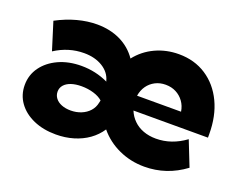

<svg xmlns="http://www.w3.org/2000/svg" viewBox="-86 -658 1050 829"><g transform="rotate(20 439.0 -244.0)"><path d="M820.8 -52.7Q736.8 9.8 634.8 9.8Q572.3 9.8 517.6 -15.1Q462.9 -40 425.8 -85Q406.2 -55.2 376.5 -33.9Q346.7 -12.7 309.1 -1.5Q271.5 9.8 228.5 9.8Q170.4 9.8 125.5 -10Q80.6 -29.8 55.2 -64.9Q29.8 -100.1 29.8 -145.5Q29.8 -191.9 56.2 -228.3Q82.5 -264.6 128.4 -285.6Q174.3 -306.6 232.9 -306.6Q298.3 -306.6 356 -279.3L354.5 -283.2Q344.7 -319.3 309.6 -340.8Q274.4 -362.3 224.6 -362.3Q153.3 -362.3 90.8 -321.8L51.3 -448.2Q98.1 -473.1 144.8 -485.6Q191.4 -498 234.9 -498Q294.9 -498 342.5 -475.1Q390.1 -452.1 419.9 -408.7Q453.6 -451.7 503.4 -474.9Q553.2 -498 610.8 -498Q682.6 -498 736.8 -462.6Q791 -427.2 821 -364.3Q851.1 -301.3 851.1 -217.8V-202.1H508.8Q518.6 -177.7 537.4 -159.2Q556.2 -140.6 582.5 -130.9Q608.9 -121.1 640.6 -121.1Q712.4 -121.1 775.4 -167.5ZM501.5 -267.6H703.6Q699.7 -293.5 685.5 -313Q671.4 -332.5 650.1 -343.5Q628.9 -354.5 602.1 -354.5Q575.7 -354.5 554.4 -343.5Q533.2 -332.5 519.5 -313.2Q505.9 -293.9 501.5 -267.6ZM360.4 -194.3Q344.7 -208.5 318.6 -216.3Q292.5 -224.1 263.2 -224.1Q235.8 -224.1 215.6 -217.3Q195.3 -210.4 184.1 -197.5Q172.9 -184.6 172.9 -167Q172.9 -150.4 182.9 -137.2Q192.9 -124 211.2 -116.7Q229.5 -109.4 253.4 -109.4Q279.3 -109.4 301.5 -118.4Q323.7 -127.4 338.6 -144Q353.5 -160.6 357.9 -183.1Z"/></g></svg>

Font: Kumbh Sans ExtraBold
Style: Regular
Weight: 800
Version: Version 1.005